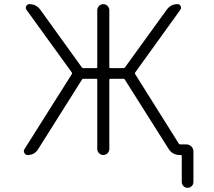

<svg xmlns="http://www.w3.org/2000/svg" viewBox="-20 -774 1040 932"><path d="M452.1 -50.8V-386.7Q452.1 -391.6 448.2 -391.6H383.8Q379.9 -391.6 377.9 -387.7L165 -49.8Q147.5 -21.5 114.3 -21.5Q103.5 -21.5 98.6 -31.2Q95.7 -35.2 95.7 -40Q95.7 -44.9 98.6 -49.8L329.1 -415Q331.1 -418.9 328.1 -422.9L108.4 -726.6Q102.5 -735.4 107.4 -744.6Q112.3 -753.9 122.1 -753.9Q156.2 -753.9 175.8 -726.6L377 -447.3Q379.9 -443.4 383.8 -443.4H448.2Q452.1 -443.4 452.1 -447.3V-724.6Q452.1 -736.3 460.9 -745.1Q469.7 -753.9 481.4 -753.9Q493.2 -753.9 502 -745.1Q510.7 -736.3 510.7 -724.6V-447.3Q510.7 -443.4 514.6 -443.4H579.1Q584 -443.4 586.9 -447.3L789.1 -726.6Q808.6 -753.9 841.8 -753.9Q852.5 -753.9 856.9 -744.6Q861.3 -735.4 855.5 -726.6L636.7 -422.9Q633.8 -418.9 635.7 -415L847.7 -77.1Q849.6 -73.2 854.5 -73.2H883.8Q898.4 -73.2 908.7 -63Q918.9 -52.7 918.9 -39.1V109.4Q918.9 121.1 910.6 129.4Q902.3 137.7 890.6 137.7Q878.9 137.7 870.6 129.4Q862.3 121.1 862.3 109.4V-17.6Q862.3 -21.5 858.4 -21.5H852.5Q817.4 -21.5 798.8 -50.8L585.9 -387.7Q584 -391.6 579.1 -391.6H514.6Q510.7 -391.6 510.7 -386.7V-50.8Q510.7 -39.1 502 -30.3Q493.2 -21.5 481.4 -21.5Q469.7 -21.5 460.9 -30.3Q452.1 -39.1 452.1 -50.8Z"/></svg>

Font: Rounded-L Mgen+ 1mn light
Style: Regular
Weight: 200
Designer: [Source Han Sans]
Ryoko NISHIZUKA  (kana & ideographs); Paul D. Hunt (Latin, Greek & Cyrillic); Wenlong ZHANG  (bopomofo
Version: Version 1.059.20150602